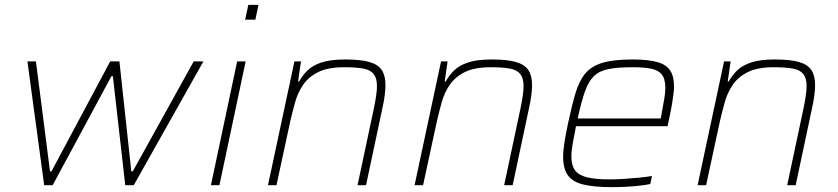

<svg xmlns="http://www.w3.org/2000/svg" viewBox="-20 -763 3452 791"><path d="M162 0 93 -510H128L186 -57H192L434 -510H472L521 -57H527L778 -510H818L531 0H496L445 -449H439L197 0Z M990 -682 1003 -743H1045L1032 -682ZM849 0 957 -510H992L884 0Z M1084 0 1193 -510H1220L1208 -427H1212Q1226 -452 1246.5 -472.5Q1267 -493 1304 -505.5Q1341 -518 1402 -518Q1466 -518 1502 -507.5Q1538 -497 1553 -474Q1568 -451 1568 -413Q1568 -394 1565 -370.5Q1562 -347 1556 -320L1488 0H1453L1520 -315Q1526 -344 1529.5 -367.5Q1533 -391 1533 -408Q1533 -441 1519.5 -458Q1506 -475 1476.5 -480.5Q1447 -486 1398 -486Q1332 -486 1292 -466.5Q1252 -447 1229.5 -414.5Q1207 -382 1196 -342.5Q1185 -303 1176 -264L1119 0Z M1688 0 1797 -510H1824L1812 -427H1816Q1830 -452 1850.5 -472.5Q1871 -493 1908 -505.5Q1945 -518 2006 -518Q2070 -518 2106 -507.5Q2142 -497 2157 -474Q2172 -451 2172 -413Q2172 -394 2169 -370.5Q2166 -347 2160 -320L2092 0H2057L2124 -315Q2130 -344 2133.5 -367.5Q2137 -391 2137 -408Q2137 -441 2123.5 -458Q2110 -475 2080.5 -480.5Q2051 -486 2002 -486Q1936 -486 1896 -466.5Q1856 -447 1833.5 -414.5Q1811 -382 1800 -342.5Q1789 -303 1780 -264L1723 0Z M2501 8Q2427 8 2382.5 -3Q2338 -14 2319 -41.5Q2300 -69 2300 -117Q2300 -143 2305.5 -177Q2311 -211 2320 -254Q2336 -329 2351 -379.5Q2366 -430 2391.5 -460.5Q2417 -491 2463 -504.5Q2509 -518 2585 -518Q2650 -518 2687.5 -507.5Q2725 -497 2741 -472.5Q2757 -448 2757 -405Q2757 -396 2754 -372Q2751 -348 2745.5 -317.5Q2740 -287 2733 -256L2730 -243H2353Q2345 -203 2339.5 -172Q2334 -141 2334 -118Q2334 -82 2349 -61.5Q2364 -41 2398.5 -32.5Q2433 -24 2492 -24Q2519 -24 2550.5 -26Q2582 -28 2612.5 -31Q2643 -34 2666 -38L2659 -5Q2641 -1 2614.5 2Q2588 5 2558.5 6.5Q2529 8 2501 8ZM2360 -275H2702L2706 -296Q2712 -329 2716.5 -355Q2721 -381 2721 -400Q2721 -438 2706.5 -456Q2692 -474 2662.5 -480Q2633 -486 2586 -486Q2525 -486 2487 -478.5Q2449 -471 2426.5 -449Q2404 -427 2389.5 -385.5Q2375 -344 2360 -275Z M2854 0 2963 -510H2990L2978 -427H2982Q2996 -452 3016.5 -472.5Q3037 -493 3074 -505.5Q3111 -518 3172 -518Q3236 -518 3272 -507.5Q3308 -497 3323 -474Q3338 -451 3338 -413Q3338 -394 3335 -370.5Q3332 -347 3326 -320L3258 0H3223L3290 -315Q3296 -344 3299.5 -367.5Q3303 -391 3303 -408Q3303 -441 3289.5 -458Q3276 -475 3246.5 -480.5Q3217 -486 3168 -486Q3102 -486 3062 -466.5Q3022 -447 2999.5 -414.5Q2977 -382 2966 -342.5Q2955 -303 2946 -264L2889 0Z"/></svg>

Font: Saira Thin Thin
Style: Italic
Weight: 250
Italic angle: -12°
Version: Version 1.101